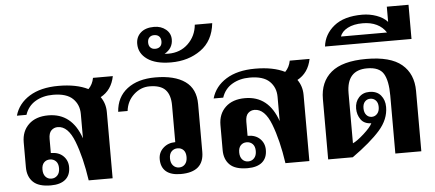

<svg xmlns="http://www.w3.org/2000/svg" viewBox="-55 -984 2533 1119"><g transform="rotate(-5 1211.5 -424.0)"><path d="M534 -477Q562 -438 562 -387V0H422Q402 -136 365.5 -230.5Q329 -325 269 -325Q247 -325 231.5 -310Q216 -295 216 -260V-178Q262 -178 288.5 -152Q315 -126 315 -87Q315 -40 285.5 -15Q256 10 200 10Q129 10 96.5 -21.5Q64 -53 64 -108V-254Q64 -319 105.5 -358.5Q147 -398 220 -398Q358 -398 410 -247V-389Q410 -444 373.5 -479.5Q337 -515 258 -515Q199 -515 155 -489Q111 -463 94 -412H38Q58 -482 124 -523Q190 -564 294 -564Q399 -564 467 -530Q492 -555 499 -593H615Q599 -512 534 -477ZM207 -141Q186 -141 172.5 -127Q159 -113 159 -86Q159 -59 172.5 -44Q186 -29 207 -29Q228 -29 242 -44Q256 -59 256 -86Q256 -113 242 -127Q228 -141 207 -141Z M845 -87Q845 -126 873.5 -152Q902 -178 944 -178V-393Q944 -454 915.5 -484.5Q887 -515 822 -515Q771 -515 730.5 -478Q690 -441 683 -383H628Q634 -469 696 -516.5Q758 -564 860 -564Q973 -564 1034.5 -520.5Q1096 -477 1096 -387V-108Q1096 10 960 10Q903 10 874 -15Q845 -40 845 -87ZM1002 -86Q1002 -113 988.5 -127Q975 -141 954 -141Q933 -141 919 -127Q905 -113 905 -86Q905 -59 919 -44Q933 -29 954 -29Q975 -29 988.5 -44Q1002 -59 1002 -86Z M773 -768Q773 -808 801 -833Q829 -858 879 -858Q920 -858 948 -835Q976 -812 976 -776Q976 -724 927 -696Q934 -695 949 -695Q1019 -695 1065 -739.5Q1111 -784 1117 -850H1219Q1208 -747 1135 -695Q1062 -643 961 -643Q871 -643 822 -677.5Q773 -712 773 -768ZM915 -770Q915 -789 904.5 -799.5Q894 -810 875 -810Q858 -810 847.5 -799.5Q837 -789 837 -770Q837 -751 847.5 -740.5Q858 -730 875 -730Q894 -730 904.5 -740.5Q915 -751 915 -770Z M1685 -477Q1713 -438 1713 -387V0H1573Q1553 -136 1516.5 -230.5Q1480 -325 1420 -325Q1398 -325 1382.5 -310Q1367 -295 1367 -260V-178Q1413 -178 1439.5 -152Q1466 -126 1466 -87Q1466 -40 1436.5 -15Q1407 10 1351 10Q1280 10 1247.5 -21.5Q1215 -53 1215 -108V-254Q1215 -319 1256.5 -358.5Q1298 -398 1371 -398Q1509 -398 1561 -247V-389Q1561 -444 1524.5 -479.5Q1488 -515 1409 -515Q1350 -515 1306 -489Q1262 -463 1245 -412H1189Q1209 -482 1275 -523Q1341 -564 1445 -564Q1550 -564 1618 -530Q1643 -555 1650 -593H1766Q1750 -512 1685 -477ZM1358 -141Q1337 -141 1323.5 -127Q1310 -113 1310 -86Q1310 -59 1323.5 -44Q1337 -29 1358 -29Q1379 -29 1393 -44Q1407 -59 1407 -86Q1407 -113 1393 -127Q1379 -141 1358 -141Z M1823 -353Q1823 -453 1889 -508.5Q1955 -564 2095 -564Q2236 -564 2302 -508.5Q2368 -453 2368 -353V0H2216V-339Q2216 -426 2191 -467.5Q2166 -509 2095 -509Q1975 -509 1975 -374V-81Q2000 -92 2040 -128Q2080 -164 2092 -188Q2050 -189 2030.5 -217Q2011 -245 2011 -281Q2011 -320 2034.5 -345.5Q2058 -371 2096 -371Q2140 -371 2163 -343.5Q2186 -316 2186 -275Q2186 -203 2130.5 -140Q2075 -77 1967 0H1823ZM2143 -279Q2143 -304 2130 -317.5Q2117 -331 2098 -331Q2079 -331 2066.5 -317.5Q2054 -304 2054 -279Q2054 -254 2066.5 -239.5Q2079 -225 2098 -225Q2117 -225 2130 -239.5Q2143 -254 2143 -279Z M2094 -823Q2137 -823 2177.5 -808.5Q2218 -794 2241 -768V-857H2368V-657H1862Q1870 -728 1928.5 -775.5Q1987 -823 2094 -823ZM2229 -707Q2209 -739 2174 -756Q2139 -773 2092 -773Q2039 -773 2004 -754.5Q1969 -736 1960 -707Z"/></g></svg>

Font: Trirong
Style: Bold
Weight: 700
Designer: Katatrad Team
Foundry: CadsonDemak
Version: Version 1.001